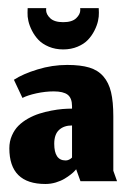

<svg xmlns="http://www.w3.org/2000/svg" viewBox="-20 -452 319 479"><path d="M226.7 -420.3 226.3 -431.7H180Q180.3 -429.7 180.3 -427Q180.3 -416.3 170 -406.5Q159.7 -396.7 137.7 -396.7Q115.7 -396.7 105.3 -406.5Q95 -416.3 95 -427L95.3 -431.7H49L48.7 -420.3Q48.3 -411 50.8 -399.7Q53.3 -388.3 59.8 -375.5Q66.3 -362.7 76 -352.5Q85.7 -342.3 101.8 -335.5Q118 -328.7 137.7 -328.7Q157.3 -328.7 173.5 -335.5Q189.7 -342.3 199.3 -352.5Q209 -362.7 215.5 -375.5Q222 -388.3 224.5 -399.7Q227 -411 226.7 -420.3ZM170 -29.7 180.7 0H272L262.7 -26V-161.7Q262.7 -198.3 257 -222.2Q251.3 -246 237.8 -261.5Q224.3 -277 202.7 -283.5Q181 -290 147.7 -290Q110 -290 73.7 -278.8Q37.3 -267.7 14.7 -253L36 -207.7Q48.7 -214.3 71 -219.2Q93.3 -224 114 -224Q138 -224 148.8 -215.7Q159.7 -207.3 159.7 -187V-181Q148.3 -181 136 -180Q123.7 -179 108 -176Q92.3 -173 78.2 -168.5Q64 -164 50 -156.2Q36 -148.3 26 -138.3Q16 -128.3 9.7 -113.8Q3.3 -99.3 3.3 -82Q3.3 7 93.3 7Q106.7 7 119.3 3.2Q132 -0.7 140.8 -6Q149.7 -11.3 156.5 -16.7Q163.3 -22 166.7 -26ZM143.7 -51.7Q115.3 -51.7 115.3 -93.3Q115.3 -116.7 127.3 -127.8Q139.3 -139 159.7 -139V-59Q159.7 -59 157.7 -57.2Q155.7 -55.3 151.8 -53.5Q148 -51.7 143.7 -51.7Z"/></svg>

Font: Jomhuria
Style: Regular
Weight: 400
Designer: Arabic design by Kourosh Beigpour, Latin design by Eben Sorkin, engineering by Lasse Fister and Khaled Hosney
Version: Version 1.0010